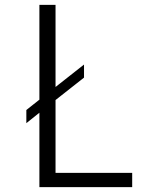

<svg xmlns="http://www.w3.org/2000/svg" viewBox="-20 -770 584 790"><path d="M208.5 -412.1 325.7 -504.4V-450.7L208.5 -358.4V-58.6H523.9V0H142.1V-306.2L88.4 -263.2V-317.4L142.1 -359.9V-750H208.5Z"/></svg>

Font: Spartan MB
Style: Regular
Weight: 400
Designer: Matt Bailey, Mirko Velimirovic
Foundry: Matt Bailey
Version: Version 1.005